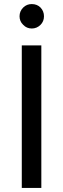

<svg xmlns="http://www.w3.org/2000/svg" viewBox="-20 -923 309 943"><path d="M196 -843Q196 -868 179 -886Q162 -903 136 -903Q111 -903 94 -886Q76 -868 76 -843Q76 -818 94 -801Q111 -783 136 -783Q161 -783 179 -801Q196 -818 196 -843ZM87 0H183V-700H87Z"/></svg>

Font: Unageo
Style: Medium
Weight: 500
Designer: Richard Sepsi
Foundry: Richard Sepsi
Version: Version 2.000